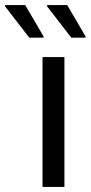

<svg xmlns="http://www.w3.org/2000/svg" viewBox="-95 -734 356 754"><path d="M72 0V-510H158V0ZM20 -586 -75 -709V-714H4L76 -591V-586ZM185 -586 90 -709V-714H169L241 -591V-586Z"/></svg>

Font: Saira Semi Condensed
Style: Regular
Weight: 400
Width: 4
Designer: Hector Gatti with collaboration of the Omnibus-Type team
Foundry: Omnibus-Type
Version: Version 1.001; ttfautohint (v1.8)